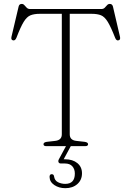

<svg xmlns="http://www.w3.org/2000/svg" viewBox="-20 -746 671 980"><path d="M133 -700H498Q508 -700 514.5 -706.5Q521 -713 526.5 -719.5Q532 -726 540.5 -726Q553 -726 556.5 -712.5L592.5 -558Q596 -542.5 584.5 -540Q573.5 -537.5 567.5 -553.5Q546 -608.5 530 -634.5Q514 -660.5 495.5 -668Q477 -675.5 447.5 -675.5H336V-60.5Q336 -31 368.5 -27L412.5 -22Q429.5 -19.5 429.5 -10Q429.5 0 414.5 0H216.5Q202 0 202 -10Q202 -19.5 218.5 -22L262.5 -27Q295.5 -31 295.5 -60.5V-675.5H183.5Q154.5 -675.5 135.8 -668Q117 -660.5 101 -634.5Q85 -608.5 64 -553.5Q57.5 -537.5 46.5 -540Q35 -542.5 38.5 -558L75 -712.5Q78 -726 91 -726Q99 -726 104.5 -719.5Q110 -713 116.5 -706.5Q123 -700 133 -700ZM320.5 -7H345L305 67H312.5Q351 67 374.8 86.5Q398.5 106 398.5 138.5Q398.5 172.5 374.8 193.5Q351 214.5 313.5 214.5Q281 214.5 257.2 198.5Q233.5 182.5 233 157Q233 143.5 243.5 143Q254.5 143 256 154.5Q259 175.5 276 184Q293 192.5 313 192.5Q362 192.5 362 140Q362 117 349.2 102.8Q336.5 88.5 311.5 88.5H291.5Q281.5 88.5 278.8 81.8Q276 75 280.5 67Z"/></svg>

Font: Fraunces 9pt S050 Thin
Style: Regular
Weight: 100
Version: Version 1.000; ttfautohint (v1.8.3)